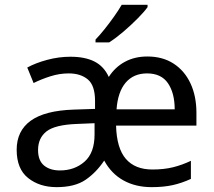

<svg xmlns="http://www.w3.org/2000/svg" viewBox="-20 -768 891 798"><path d="M592.3 -533.2Q655.8 -533.2 701.4 -503.7Q747.1 -474.1 771.7 -421.4Q796.4 -368.7 796.4 -298.8V-246.1H462.4Q464.8 -152.3 502.9 -107.9Q541 -63.5 613.3 -63.5Q661.6 -63.5 699 -72.8Q736.3 -82 773.4 -99.6V-24.4Q734.9 -6.8 697.3 1.5Q659.7 9.8 610.4 9.8Q543.5 9.8 493.2 -18.1Q442.9 -45.9 413.1 -100.6Q379.4 -50.3 335 -20.3Q290.5 9.8 215.3 9.8Q144.5 9.8 96.9 -28.1Q49.3 -65.9 49.3 -145.5Q49.3 -224.1 107.9 -266.4Q166.5 -308.6 287.1 -312.5L375 -315.4V-348.6Q375 -412.6 345.2 -437.7Q315.4 -462.9 265.6 -462.9Q227.1 -462.9 189.5 -450.9Q151.9 -439 119.6 -422.9L93.3 -487.3Q127.9 -506.3 176.3 -519.3Q224.6 -532.2 272.5 -532.2Q333.5 -532.2 372.8 -512.2Q412.1 -492.2 432.1 -448.2Q458 -488.8 498.8 -511Q539.6 -533.2 592.3 -533.2ZM591.3 -462.9Q535.2 -462.9 502.4 -424.6Q469.7 -386.2 464.4 -313.5H706.1Q706.1 -380.9 678.2 -421.9Q650.4 -462.9 591.3 -462.9ZM373 -255.9 299.8 -252.9Q208.5 -249.5 173.3 -221.9Q138.2 -194.3 138.2 -144.5Q138.2 -100.6 163.1 -80.1Q188 -59.6 229 -59.6Q290 -59.6 331.5 -96.2Q373 -132.8 373 -209ZM593.3 -748V-738.3Q580.6 -720.2 553.2 -692.4Q525.9 -664.6 493.7 -637Q461.4 -609.4 433.6 -591.8H377V-603.5Q394.5 -621.6 414.8 -647Q435.1 -672.4 454.1 -699.2Q473.1 -726.1 485.8 -748Z"/></svg>

Font: Lunasima
Style: Regular
Weight: 400
Designer: The DocRepair Project, Monotype Design Team
Foundry: Google
Version: Version 2.009